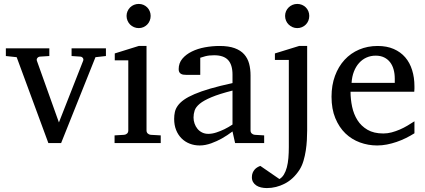

<svg xmlns="http://www.w3.org/2000/svg" viewBox="-20 -728 2163 977"><path d="M465.8 -437 291 0H226.1L64.9 -437L9.8 -442.9V-481.9H231V-442.9L183.1 -439.9Q174.8 -439 169.9 -432.6Q165 -426.3 168 -418L279.8 -105L402.8 -418Q406.2 -425.8 401.9 -432.4Q397.5 -439 389.2 -439.9L344.2 -442.9V-481.9H519V-442.9Z M563 0V-39.1L611.8 -42Q621.1 -43 627 -48.8Q632.8 -54.7 632.8 -64V-420.9H564V-456.1L686 -494.1H725.6V-64Q725.6 -54.7 731.7 -48.8Q737.8 -43 746.6 -42L797.9 -39.1V0ZM746.6 -647Q746.6 -634.3 741.9 -622.8Q737.3 -611.3 729 -603Q720.7 -594.7 709.7 -589.8Q698.7 -585 686 -585Q673.3 -585 661.9 -589.8Q650.4 -594.7 642.1 -603Q633.8 -611.3 628.9 -622.8Q624 -634.3 624 -647Q624 -659.7 628.9 -670.9Q633.8 -682.1 642.1 -690.4Q650.4 -698.7 661.9 -703.4Q673.3 -708 686 -708Q698.7 -708 709.7 -703.4Q720.7 -698.7 729 -690.4Q737.3 -682.1 741.9 -670.9Q746.6 -659.7 746.6 -647Z M1163.1 -267.1Q1095.7 -250 1056.2 -233.4Q1016.6 -216.8 996.3 -200Q976.1 -183.1 970.5 -165.8Q964.8 -148.4 964.8 -129.9Q964.8 -114.3 970 -99.4Q975.1 -84.5 984.6 -72.8Q994.1 -61 1008.1 -54Q1022 -46.9 1040 -46.9Q1060.1 -46.9 1081.8 -54.2Q1103.5 -61.5 1121.6 -70.3Q1142.6 -80.6 1163.1 -94.2ZM1176.3 0 1163.1 -59.1Q1136.7 -39.1 1108.9 -23.4Q1096.7 -16.6 1083 -10.3Q1069.3 -3.9 1054.9 1.2Q1040.5 6.3 1025.6 9.3Q1010.7 12.2 996.1 12.2Q968.8 12.2 945.1 2.9Q921.4 -6.3 903.8 -23.9Q886.2 -41.5 876.2 -66.4Q866.2 -91.3 866.2 -123Q866.2 -141.6 869.9 -158.2Q873.5 -174.8 884.8 -190.4Q896 -206.1 916.3 -220.5Q936.5 -234.9 969.5 -249Q1002.4 -263.2 1050 -277.1Q1097.7 -291 1163.1 -305.2V-348.1Q1163.1 -398.4 1140.6 -422.6Q1118.2 -446.8 1069.8 -446.8Q1043.5 -446.8 1024.9 -441.9Q1006.3 -437 999 -434.1V-347.2H926.3Q919.4 -347.2 912.8 -348.1Q906.2 -349.1 900.9 -352.3Q895.5 -355.5 892.3 -361.1Q889.2 -366.7 889.2 -376Q889.2 -406.7 907.7 -429Q926.3 -451.2 956.1 -465.8Q985.8 -480.5 1022.9 -487.3Q1060.1 -494.1 1097.2 -494.1Q1143.6 -494.1 1174.1 -482.9Q1204.6 -471.7 1222.4 -451.7Q1240.2 -431.6 1247.6 -404.3Q1254.9 -377 1254.9 -344.2V-64Q1254.9 -54.7 1261 -48.8Q1267.1 -43 1275.9 -42L1324.2 -39.1V0Z M1543 -64Q1543 -41.5 1541.5 -14.9Q1540 11.7 1535.9 38.6Q1531.7 65.4 1524.2 90.8Q1516.6 116.2 1503.9 136.2Q1473.1 183.6 1429.2 206.3Q1385.3 229 1337.9 229Q1322.3 229 1308.6 225.8Q1294.9 222.7 1284.4 215.8Q1273.9 209 1267.8 198.5Q1261.7 188 1261.7 173.8Q1261.7 161.1 1265.6 151.6Q1269.5 142.1 1275.6 135Q1281.7 127.9 1289.6 123.3Q1297.4 118.7 1304.7 116.2L1401.9 183.1Q1415.5 175.3 1424.8 159.9Q1434.1 144.5 1439.7 123.3Q1445.3 102.1 1447.5 75.9Q1449.7 49.8 1449.7 21V-422.9H1378.9V-456.1L1502 -494.1H1543ZM1553.7 -647Q1553.7 -634.3 1549.1 -622.8Q1544.4 -611.3 1536.1 -603Q1527.8 -594.7 1516.6 -589.8Q1505.4 -585 1492.7 -585Q1480 -585 1468.8 -589.8Q1457.5 -594.7 1449 -603Q1440.4 -611.3 1435.5 -622.8Q1430.7 -634.3 1430.7 -647Q1430.7 -659.7 1435.5 -670.9Q1440.4 -682.1 1449 -690.4Q1457.5 -698.7 1468.8 -703.4Q1480 -708 1492.7 -708Q1505.4 -708 1516.6 -703.4Q1527.8 -698.7 1536.1 -690.4Q1544.4 -682.1 1549.1 -670.9Q1553.7 -659.7 1553.7 -647Z M2088.9 -49.8Q2067.9 -36.6 2045.2 -25.4Q2022.5 -14.2 1998.3 -5.9Q1974.1 2.4 1949.2 7.3Q1924.3 12.2 1898.9 12.2Q1853.5 12.2 1811.5 -3.2Q1769.5 -18.6 1737.5 -49.3Q1705.6 -80.1 1686.3 -126.7Q1667 -173.3 1667 -235.8Q1667 -294.4 1684.6 -342Q1702.1 -389.6 1733.4 -423.6Q1764.6 -457.5 1807.6 -475.8Q1850.6 -494.1 1901.9 -494.1Q1948.2 -494.1 1983.4 -478.8Q2018.6 -463.4 2042 -436.3Q2065.4 -409.2 2077.1 -371.3Q2088.9 -333.5 2088.9 -289.1V-275.9Q2088.9 -268.1 2087.9 -261.2H1763.7Q1763.7 -223.1 1771.7 -185.1Q1779.8 -147 1798.8 -116.7Q1817.9 -86.4 1850.1 -67.6Q1882.3 -48.8 1930.7 -48.8Q1952.1 -48.8 1973.1 -54.4Q1994.1 -60.1 2014.4 -68.8Q2034.7 -77.6 2053.2 -88.6Q2071.8 -99.6 2088.9 -110.8ZM1988.8 -328.1Q1988.8 -353 1982.9 -374.3Q1977.1 -395.5 1965.1 -411.1Q1953.1 -426.8 1934.8 -435.8Q1916.5 -444.8 1891.6 -444.8Q1866.7 -444.8 1845.2 -435.3Q1823.7 -425.8 1807.4 -407.7Q1791 -389.6 1781 -364Q1771 -338.4 1769 -306.2H1988.8Z"/></svg>

Font: BabelStone Ogham Pictish
Style: Regular
Weight: 400
Designer: Andrew West
Foundry: BabelStone
Version: Version 1.02 March 14, 2022